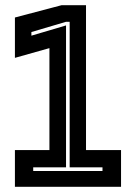

<svg xmlns="http://www.w3.org/2000/svg" viewBox="-20 -720 524 740"><path d="M37.5 0V-141.5H170.5V-534.5L37.5 -497V-652.5L217.5 -700H311.5V-141.5H446.5V0ZM108 -61H375V-75H248.5V-636H234.5L101 -596.5V-582.5L234.5 -622V-75H108Z"/></svg>

Font: Tourney
Style: Bold
Weight: 700
Designer: Tyler Finck
Foundry: Etcetera Type Co
Version: Version 1.015